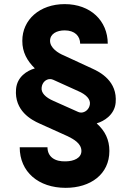

<svg xmlns="http://www.w3.org/2000/svg" viewBox="-20 -757 633 924"><path d="M170.1 -162.6 306.1 -101.2C332.4 -88.1 371.8 -67.5 371.8 -30.5C371.8 4.3 334.2 18.8 297.9 19.5C242.5 22 208.5 -3.6 208.5 -48.3H74.9C74.9 70.3 165.1 147 296.2 147C415.5 147 506.4 81.7 506.4 -30.5C506.4 -84.5 485.4 -127.5 445.7 -162.6L447.4 -164.1C479 -173.3 531.2 -203.5 536.6 -262.8C545.8 -366.1 462 -409.8 424.4 -426.8L288.4 -489.7C259.9 -501.1 220.9 -526.3 220.9 -560.4C220.9 -594.5 253.6 -610.8 291.2 -610.8C340.6 -610.8 365.4 -583.1 365.8 -546.9H498.6C498.2 -657 415.8 -737.2 291.2 -737.2C171.5 -737.2 87 -662.3 87.4 -560.4C87 -505.7 111.2 -463.8 147 -428.6V-427.6C110.8 -417.3 62.1 -387.8 57.2 -328.1C48.3 -223.7 131.4 -179.7 170.1 -162.6ZM180.4 -335.9C182.9 -359.7 200.6 -376.4 220.9 -376.4C225.9 -376.4 231.2 -375.4 236.5 -372.9L355.1 -319.2C396 -301.8 415.8 -279.1 412.6 -255C409.4 -230.8 389.6 -215.2 370.4 -215.2C365.8 -215.2 361.2 -216.3 356.9 -218L238.3 -271C198.5 -288 176.8 -310.7 180.4 -335.9Z"/></svg>

Font: Inter-Hewn
Style: Bold
Weight: 700
Designer: Rasmus Andersson
Foundry: rsms
Version: Version 3.012;git-f93a4a705